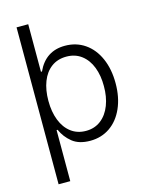

<svg xmlns="http://www.w3.org/2000/svg" viewBox="-132 -789 831 1071"><g transform="rotate(-15 283.5 -254.0)"><path d="M137.7 -707V-432.6H143.6Q191.9 -538.1 303.7 -538.1Q368.7 -538.1 418.5 -503.9Q468.3 -469.7 495.8 -407.5Q523.4 -345.2 523.4 -263.7Q523.4 -182.1 495.8 -119.9Q468.3 -57.6 418.7 -23.4Q369.1 10.7 304.7 10.7Q239.7 10.7 201.4 -20.3Q163.1 -51.3 143.6 -95.7H137.7V199.2H70.3V-707ZM295.9 -477.5Q245.1 -477.5 209 -450.7Q172.9 -423.8 154.3 -375.7Q135.7 -327.6 135.7 -264.6Q135.7 -201.2 154.8 -152.3Q173.8 -103.5 210 -76.2Q246.1 -48.8 295.9 -48.8Q346.2 -48.8 382.6 -77.1Q418.9 -105.5 437.7 -154.5Q456.5 -203.6 456.1 -264.6Q456.5 -325.2 438 -373.5Q419.4 -421.9 383.1 -449.7Q346.7 -477.5 295.9 -477.5Z"/></g></svg>

Font: Pretendard JP Light
Style: Regular
Weight: 300
Designer: Base glyphs from Inter by Rasmus Andersson; Hangeul glyphs from Noto Sans CJK(Source Han Sans) by Jang Soo-young and Kan
Foundry: Kil Hyung-jin
Version: Version 1.309